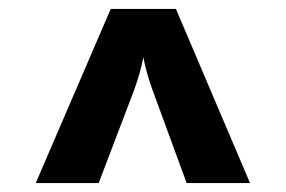

<svg xmlns="http://www.w3.org/2000/svg" viewBox="-20 -750 640 430"><path d="M60 -340 228 -730H374L540 -340H398L321 -550Q307 -589 301 -622Q295 -589 281 -550L201 -340Z"/></svg>

Font: JetBrains Mono Extra Bold
Style: Regular
Weight: 800
Monospace: yes
Designer: Philipp Nurullin, Konstantin Bulenkov
Foundry: JetBrains
Version: 2.002